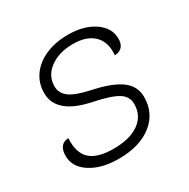

<svg xmlns="http://www.w3.org/2000/svg" viewBox="-124 -624 738 748"><g transform="rotate(-30 245.0 -250.0)"><path d="M30 -104Q30 -131 41.5 -145Q53 -159 74 -159Q70 -95 102 -65Q134 -35 207 -35Q280 -35 321.5 -64.5Q363 -94 363 -147Q363 -180 333 -199Q303 -218 226 -234Q80 -264 80 -358Q80 -402 104.5 -436.5Q129 -471 173 -490Q217 -509 274 -509Q345 -509 391 -477.5Q437 -446 437 -397Q437 -374 425.5 -361.5Q414 -349 392 -348Q393 -354 393 -364Q393 -413 361.5 -440.5Q330 -468 273 -468Q209 -468 168.5 -438Q128 -408 128 -361Q128 -329 155 -309.5Q182 -290 243 -277Q330 -259 370 -229Q410 -199 410 -151Q410 -78 354.5 -34.5Q299 9 205 9Q128 9 79 -22.5Q30 -54 30 -104Z"/></g></svg>

Font: K2D Thin
Style: Italic
Weight: 100
Italic angle: -10°
Designer: Katatrad Aksorn Co.,Ltd.
Foundry: Cadson Demak Co.,Ltd.
Version: Version 1.000; ttfautohint (v1.6)